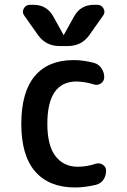

<svg xmlns="http://www.w3.org/2000/svg" viewBox="-20 -785 540 814"><path d="M141.6 -635.7 83 -718.8Q72.3 -732.4 80.6 -748.5Q88.9 -764.6 107.4 -764.6H122.1Q178.7 -764.6 206.1 -714.8L249 -637.7Q249 -636.7 250 -636.7Q251 -636.7 251 -637.7L293.9 -714.8Q321.3 -764.6 377.9 -764.6H392.6Q410.2 -764.6 418.9 -749Q427.7 -733.4 417 -718.8L358.4 -635.7Q325.2 -589.8 267.6 -589.8H232.4Q174.8 -589.8 141.6 -635.7ZM297.9 9.8Q188.5 9.8 129.4 -57.6Q70.3 -125 70.3 -259.8Q70.3 -394.5 127.4 -462.4Q184.6 -530.3 292 -530.3Q332 -530.3 377.9 -518.6Q397.5 -513.7 409.7 -496.1Q421.9 -478.5 421.9 -458Q421.9 -441.4 408.2 -431.6Q394.5 -421.9 378.9 -426.8Q341.8 -438.5 304.7 -439.5Q180.7 -439.5 180.7 -259.8Q180.7 -168 215.3 -123Q250 -78.1 309.6 -78.1Q347.7 -78.1 385.7 -90.8Q401.4 -95.7 415.5 -86.9Q429.7 -78.1 429.7 -61.5Q429.7 -39.1 418 -22.5Q406.2 -5.9 384.8 -1Q337.9 9.8 297.9 9.8Z"/></svg>

Font: Rounded Mgen+ 2m medium
Style: Regular
Weight: 500
Designer: [Source Han Sans]
Ryoko NISHIZUKA  (kana & ideographs); Paul D. Hunt (Latin, Greek & Cyrillic); Wenlong ZHANG  (bopomofo
Version: Version 1.059.20150602